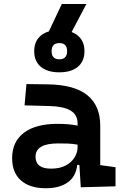

<svg xmlns="http://www.w3.org/2000/svg" viewBox="-20 -952 626 981"><path d="M392.6 4.9 385.7 -109.4H374.5Q368.2 -49.8 325.9 -20Q283.7 9.8 214.4 9.8Q132.3 9.8 87.2 -30Q42 -69.8 42 -143.6Q42 -228.5 102.5 -273.9Q163.1 -319.3 273.9 -319.3Q333 -319.3 376.5 -310.1V-320.3Q376.5 -365.7 340.8 -387Q305.2 -408.2 234.4 -410.2L105.5 -413.6L115.2 -522.5L224.6 -521Q360.4 -519 426.3 -465.6Q492.2 -412.1 492.2 -309.6V-108.4L570.3 -97.7V0ZM376.5 -212.9Q350.1 -217.8 326.4 -218.5Q302.7 -219.2 276.9 -219.2Q161.6 -219.2 161.6 -151.4Q161.6 -90.3 240.7 -90.3Q286.1 -90.3 316.2 -106.7Q346.2 -123 361.3 -148.2Q376.5 -173.3 376.5 -200.2ZM283.2 -582.5Q222.2 -582.5 188.5 -610.8Q154.8 -639.2 154.8 -690.4Q154.8 -741.7 188.5 -770Q222.2 -798.3 283.2 -798.3Q344.2 -798.3 377.9 -770Q411.6 -741.7 411.6 -690.4Q411.6 -639.2 377.9 -610.8Q344.2 -582.5 283.2 -582.5ZM283.2 -648.9Q322.8 -648.9 322.8 -690.4Q322.8 -731.9 283.2 -731.9Q243.7 -731.9 243.7 -690.4Q243.7 -648.9 283.2 -648.9ZM208 -746.1 295.9 -931.6H421.4L323.7 -746.1Z"/></svg>

Font: Cascadia Mono PL SemiBold
Style: Regular
Weight: 600
Monospace: yes
Designer: Aaron Bell
Foundry: Saja Typeworks
Version: Version 2404.023; ttfautohint (v1.8.4)